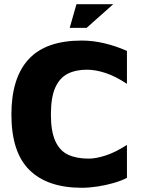

<svg xmlns="http://www.w3.org/2000/svg" viewBox="-20 -875 671 909"><path d="M367 14Q205 14 119.5 -70Q34 -154 34 -333Q34 -506 115.5 -594.5Q197 -683 367 -683Q420 -683 474.5 -670Q529 -657 581 -634V-478Q527 -514 479.5 -529.5Q432 -545 392 -545Q338 -545 300 -525.5Q262 -506 241.5 -460Q221 -414 221 -332Q221 -253 242 -207Q263 -161 302.5 -142.5Q342 -124 400 -124Q434 -124 480.5 -139Q527 -154 581 -189V-33Q554 -19 517.5 -8.5Q481 2 441.5 8Q402 14 367 14ZM310 -743 342 -855H516L390 -743Z"/></svg>

Font: Maven Pro ExtraBold
Style: Regular
Weight: 800
Designer: Joe Prince
Foundry: Joe Prince
Version: Version 2.100